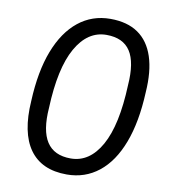

<svg xmlns="http://www.w3.org/2000/svg" viewBox="-81 -784 763 863"><g transform="rotate(10 300.0 -352.5)"><path d="M281 9Q166 9 111.5 -67Q57 -143 67 -289Q73 -425 109.5 -519.5Q146 -614 208.5 -664Q271 -714 354 -714Q431 -714 480.5 -680Q530 -646 552 -579.5Q574 -513 567 -416Q561 -280 525 -185Q489 -90 426.5 -40.5Q364 9 281 9ZM286 -65Q372 -65 424 -158Q476 -251 483 -434Q491 -539 458 -589.5Q425 -640 349 -640Q263 -640 210.5 -547Q158 -454 151 -272Q143 -168 176.5 -116.5Q210 -65 286 -65Z"/></g></svg>

Font: Nunito Sans 10pt
Style: Italic
Weight: 400
Italic angle: -9°
Designer: Vernon Adams
Foundry: Vernon Adams
Version: Version 3.101;gftools[0.9.27]